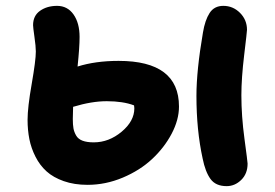

<svg xmlns="http://www.w3.org/2000/svg" viewBox="-20 -657 931 649"><path d="M275.9 -32.2Q231 -32.2 195.6 -44.7Q160.2 -57.1 137.5 -77.6Q114.7 -98.1 100.1 -127Q85.4 -155.8 79.3 -186.5Q73.2 -217.3 73.2 -252Q73.2 -293.9 87.2 -373.5Q101.1 -453.1 101.1 -482.9Q101.1 -500 96.4 -532.5Q91.8 -564.9 91.8 -571.8Q91.8 -604 115.5 -620.6Q139.2 -637.2 172.9 -637.2Q208 -637.2 228.5 -608.2Q249 -579.1 249 -532.2Q249 -497.1 242.2 -432.1Q302.7 -451.2 380.9 -451.2Q585 -451.2 585 -296.9Q585 -252 560.1 -204.8Q535.2 -157.7 494.1 -119.4Q453.1 -81.1 395 -56.6Q336.9 -32.2 275.9 -32.2ZM746.1 -27.8Q709 -27.8 691.4 -52.2Q673.8 -76.7 665 -121.1Q644 -216.8 644 -333Q644 -418.5 666 -546.9Q672.9 -588.9 688.5 -613Q704.1 -637.2 734.9 -637.2Q767.6 -637.2 791.3 -613.5Q814.9 -589.8 814.9 -556.2Q814.9 -550.3 805.4 -471.4Q795.9 -392.6 795.9 -335Q795.9 -265.1 806.4 -187.5Q816.9 -109.9 816.9 -104Q816.9 -69.8 795.4 -48.8Q773.9 -27.8 746.1 -27.8ZM226.1 -254.9Q226.1 -235.4 228.3 -223.1Q230.5 -210.9 237.3 -199Q244.1 -187 259 -181.4Q273.9 -175.8 296.9 -175.8Q348.1 -175.8 391.1 -211.7Q434.1 -247.6 434.1 -291Q434.1 -293 433.6 -296.1Q433.1 -299.3 433.1 -300.8Q396 -314.9 340.8 -314.9Q289.6 -314.9 227.1 -295.9Q227.1 -288.6 226.6 -274.9Q226.1 -261.2 226.1 -254.9Z"/></svg>

Font: Shantell Sans Irregular
Style: Bold
Weight: 700
Designer: Stephen Nixon, Anya Danilova, Shantell Martin
Foundry: Arrow Type
Version: Version 1.006;[9816181b4]